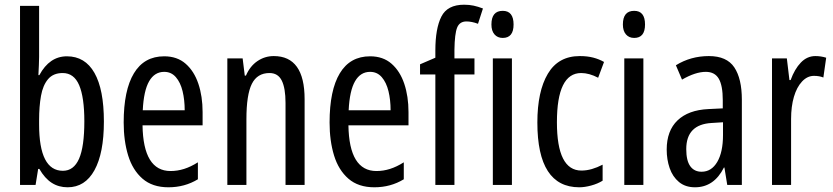

<svg xmlns="http://www.w3.org/2000/svg" viewBox="-20 -785 3536 815"><path d="M146 -543Q146 -527 145 -508Q144 -489 143 -466H147Q190 -546 264 -546Q341 -546 381 -475.5Q421 -405 421 -269Q421 -135 381 -62.5Q341 10 267 10Q229 10 199.5 -9Q170 -28 147 -68H142L131 0H65V-760H146ZM246 -475Q206 -475 184 -449Q162 -423 154 -378Q146 -333 146 -276V-257Q146 -60 247 -60Q293 -60 315.5 -111Q338 -162 338 -270Q338 -372 316 -423.5Q294 -475 246 -475Z M677 -546Q732 -546 768 -514.5Q804 -483 822 -429.5Q840 -376 840 -309V-253H585Q588 -59 704 -59Q733 -59 761.5 -68Q790 -77 820 -96V-24Q764 10 695 10Q627 10 585 -26.5Q543 -63 524 -125Q505 -187 505 -265Q505 -402 548.5 -474Q592 -546 677 -546ZM677 -480Q636 -480 613 -440Q590 -400 586 -317H764Q764 -361 755 -398Q746 -435 726.5 -457.5Q707 -480 677 -480Z M1142 -547Q1273 -547 1273 -364V0H1192V-348Q1192 -411 1176 -443Q1160 -475 1124 -475Q1072 -475 1049 -429Q1026 -383 1026 -279V0H945V-537H1010L1019 -464H1024Q1041 -504 1072.5 -525.5Q1104 -547 1142 -547Z M1551 -546Q1606 -546 1642 -514.5Q1678 -483 1696 -429.5Q1714 -376 1714 -309V-253H1459Q1462 -59 1578 -59Q1607 -59 1635.5 -68Q1664 -77 1694 -96V-24Q1638 10 1569 10Q1501 10 1459 -26.5Q1417 -63 1398 -125Q1379 -187 1379 -265Q1379 -402 1422.5 -474Q1466 -546 1551 -546ZM1551 -480Q1510 -480 1487 -440Q1464 -400 1460 -317H1638Q1638 -361 1629 -398Q1620 -435 1600.5 -457.5Q1581 -480 1551 -480Z M1994 -469H1909V0H1828V-469H1763V-512L1828 -540V-571Q1828 -664 1853.5 -714.5Q1879 -765 1950 -765Q1972 -765 1990.5 -761Q2009 -757 2030 -749L2009 -684Q1996 -689 1983.5 -691.5Q1971 -694 1960 -694Q1931 -694 1920.5 -668Q1910 -642 1909 -574V-537H1994Z M2114 -739Q2160 -739 2160 -681Q2160 -624 2114 -624Q2092 -624 2079 -639Q2066 -654 2066 -681Q2066 -739 2114 -739ZM2153 -537V0H2072V-537Z M2439 10Q2261 10 2261 -265Q2261 -397 2305.5 -472Q2350 -547 2441 -547Q2473 -547 2498 -540.5Q2523 -534 2544 -522L2519 -455Q2481 -475 2447 -475Q2344 -475 2344 -266Q2344 -61 2448 -61Q2470 -61 2492.5 -67.5Q2515 -74 2538 -86V-18Q2517 -5 2489.5 2.5Q2462 10 2439 10Z M2672 -739Q2718 -739 2718 -681Q2718 -624 2672 -624Q2650 -624 2637 -639Q2624 -654 2624 -681Q2624 -739 2672 -739ZM2711 -537V0H2630V-537Z M2989 -547Q3065 -547 3097 -499Q3129 -451 3129 -362V0H3067L3055 -74H3053Q3011 10 2930 10Q2889 10 2862 -12.5Q2835 -35 2822.5 -71.5Q2810 -108 2810 -150Q2810 -230 2856 -274Q2902 -318 2987 -322L3048 -325V-360Q3048 -422 3031 -451Q3014 -480 2976 -480Q2932 -480 2875 -447L2849 -508Q2912 -547 2989 -547ZM3001 -263Q2893 -257 2893 -152Q2893 -103 2910 -79.5Q2927 -56 2958 -56Q3000 -56 3024.5 -97.5Q3049 -139 3049 -212V-266Z M3441 -547Q3465 -547 3487 -540L3475 -456Q3458 -463 3435 -463Q3407 -463 3384.5 -439Q3362 -415 3350 -374Q3338 -333 3338 -280V0H3257V-537H3320L3331 -445H3336Q3353 -492 3379.5 -519.5Q3406 -547 3441 -547Z"/></svg>

Font: Noto Sans Hebrew ExtraCondensed
Style: Regular
Weight: 400
Width: 2
Designer: Monotype Design Team
Foundry: Monotype Imaging Inc.
Version: Version 2.004; ttfautohint (v1.8.4.7-5d5b)